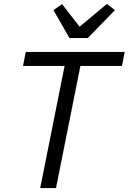

<svg xmlns="http://www.w3.org/2000/svg" viewBox="-20 -964 659 984"><path d="M430 -769 569 -912 528 -944 388 -827 298 -943 254 -912 336 -769ZM605 -626 619 -698H112L98 -626H311L186 0H267L392 -626Z"/></svg>

Font: LVC Sans
Style: Italic
Weight: 400
Italic angle: -11.31°
Designer: Mike Abbink, Paul van der Laan, Pieter van Rosmalen
Foundry: Bold Monday
Version: Version 3.0